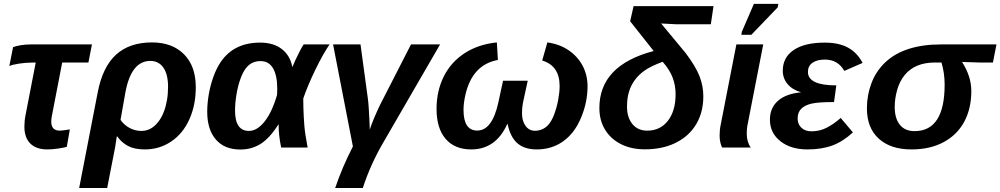

<svg xmlns="http://www.w3.org/2000/svg" viewBox="-20 -756 5127 984"><path d="M151.9 -435.5Q112.3 -435.5 76.9 -429.9Q41.5 -424.3 27.8 -417.5L46.9 -514.2Q61 -520 85.9 -524.2Q110.8 -528.3 136.2 -528.3H451.2L433.1 -435.5H298.8L245.6 -160.6Q242.7 -144.5 242.7 -132.3Q242.7 -86.4 287.1 -86.4Q293.9 -86.4 305.4 -88.1Q316.9 -89.8 337.9 -92.8L322.3 -3.4Q304.7 1.5 275.9 5.6Q247.1 9.8 222.2 9.8Q166 9.8 135.5 -20.3Q105 -50.3 105 -106.9Q105 -137.2 110.8 -165.5L163.1 -435.5Z M758.8 -538.6Q862.8 -538.6 923.1 -477.8Q983.4 -417 983.4 -308.6Q983.4 -217.8 950.7 -145Q918 -71.8 857.7 -31Q797.4 9.8 721.7 9.8Q669.9 9.8 636.7 -7.6Q603.5 -24.9 580.6 -57.1H578.6L569.8 0L529.3 207.5H385.7L481 -283.7Q506.3 -414.1 575.2 -476.3Q644 -538.6 758.8 -538.6ZM750.5 -443.8Q651.4 -443.8 622.1 -279.3L597.7 -141.6Q616.2 -115.2 644.3 -100.1Q672.4 -85 704.6 -85Q756.3 -85 792.5 -133.3Q808.1 -153.8 818.8 -180.9Q829.6 -208 835.4 -241Q841.3 -273.9 841.3 -311Q841.3 -375.5 817.1 -409.7Q793 -443.8 750.5 -443.8Z M1313 -537.6Q1381.8 -537.6 1424.3 -504.6Q1466.8 -471.7 1478 -413.6H1479Q1484.4 -427.7 1494.9 -450.2Q1505.4 -472.7 1516.8 -494.6Q1528.3 -516.6 1536.1 -528.3H1668.9Q1652.3 -504.4 1633.1 -469.7Q1613.8 -435.1 1595 -396.2Q1576.2 -357.4 1560.3 -319.6Q1544.4 -281.7 1534.2 -251Q1534.2 -225.6 1534.9 -202.9Q1535.6 -180.2 1536.6 -160.2Q1538.1 -133.8 1539.8 -112.1Q1541.5 -90.3 1545.4 -64.7Q1549.3 -39.1 1556.6 0H1420.9Q1408.2 -62 1408.2 -109.9V-117.2H1406.2Q1360.8 -46.4 1314.9 -18.1Q1269 10.3 1211.9 10.3Q1130.4 10.3 1086.2 -41Q1042 -92.3 1042 -183.1Q1042 -225.6 1050 -272.5Q1058.1 -319.3 1074 -363.3Q1089.8 -407.2 1112.3 -439.9Q1179.7 -537.6 1313 -537.6ZM1314.9 -442.9Q1271.5 -442.9 1244.1 -411.1Q1225.6 -389.6 1212.2 -351.8Q1198.7 -314 1191.7 -270.5Q1184.6 -227.1 1184.6 -189Q1184.6 -85 1255.9 -85Q1297.4 -85 1335.7 -132.8Q1374 -180.7 1399.9 -269.5L1400.9 -300.8Q1400.9 -368.7 1379.4 -405.8Q1357.9 -442.9 1314.9 -442.9Z M1944.8 -26.4Q1878.9 85.9 1839.4 207.5H1697.8Q1733.9 100.6 1788.6 -5.4L1687 -528.3H1827.6L1865.7 -247.6Q1868.2 -229 1870.1 -197.5Q1872.1 -166 1873.5 -136.2Q1875 -106.4 1875 -91.8Q1882.8 -116.2 1896 -147.9Q1909.2 -179.7 1927.7 -218.3L2086.4 -528.3H2235.4Z M2655.3 -174.8Q2655.3 -136.2 2673.3 -111.1Q2691.4 -85.9 2721.2 -85.9Q2761.2 -85.9 2788.6 -114.7Q2806.6 -133.8 2820.1 -169.4Q2833.5 -205.1 2840.8 -244.6Q2848.1 -284.2 2848.1 -314.9Q2848.1 -418.9 2758.8 -445.8L2785.2 -538.6Q2848.6 -529.8 2894.8 -498Q2940.9 -466.3 2966.1 -418.7Q2991.2 -371.1 2991.2 -313.5Q2991.2 -232.9 2958.5 -154.3Q2925.8 -74.7 2867.2 -32.5Q2808.6 9.8 2730.5 9.8Q2668.5 9.8 2632.1 -21.5Q2595.7 -52.7 2581.5 -120.1H2579.6Q2550.3 -55.2 2504.2 -22.7Q2458 9.8 2395 9.8Q2310.5 9.8 2263.9 -44.2Q2217.3 -98.1 2217.3 -198.2Q2217.3 -290 2254.9 -365.2Q2292.5 -439.5 2362.8 -484.4Q2433.1 -529.3 2526.4 -538.6L2531.7 -448.7Q2399.9 -424.8 2364.7 -268.1Q2355.5 -226.1 2355.5 -192.9Q2355.5 -86.9 2425.8 -86.9Q2464.4 -86.9 2491.5 -123.3Q2518.6 -159.7 2534.2 -231.9L2558.1 -342.3H2684.6L2662.6 -240.7Q2655.3 -209.5 2655.3 -174.8Z M3538.6 -105Q3501 -50.8 3436 -20.8Q3371.1 9.3 3285.2 9.3Q3214.8 9.3 3162.4 -17.3Q3109.9 -43.9 3080.8 -91.6Q3051.8 -139.2 3051.8 -202.6Q3051.8 -312 3121.3 -385Q3190.9 -458 3330.1 -494.6L3209.5 -647L3227.1 -724.6H3636.7L3623 -631.8H3442.4L3405.3 -633.8Q3394 -634.3 3384 -634.8Q3374 -635.3 3368.2 -635.7L3493.7 -484.4Q3546.4 -414.6 3565.4 -364.5Q3584.5 -314.5 3584.5 -262.2Q3584.5 -170.4 3538.6 -105ZM3296.9 -86.4Q3363.8 -86.4 3403.1 -137.2Q3442.4 -188 3442.4 -272.5Q3442.4 -318.8 3427.2 -358.6Q3412.1 -398.4 3376 -439.5Q3313.5 -416 3283 -394Q3252.4 -372.1 3233.4 -345.7Q3213.9 -319.3 3203.6 -285.9Q3193.4 -252.4 3193.4 -210Q3193.4 -153.8 3221.2 -120.1Q3249 -86.4 3296.9 -86.4Z M3807.1 -70.8Q3807.1 -28.8 3827.6 0H3681.2Q3676.3 -7.8 3672.1 -24.7Q3668 -41.5 3668 -60.5Q3668 -90.8 3673.3 -115.2L3753.9 -528.3H3891.6L3810.1 -110.8Q3807.1 -94.2 3807.1 -70.8ZM3965.8 -718.3 3830.6 -577.6H3779.3L3782.2 -593.8L3843.8 -736.3H3969.2Z M4138.7 -83Q4182.1 -83 4218.5 -102.3Q4254.9 -121.6 4288.6 -151.4L4351.1 -77.6Q4301.3 -31.2 4246.6 -10.7Q4191.9 9.8 4118.2 9.8Q4032.2 9.8 3979 -32.7Q3925.8 -75.2 3925.8 -142.6Q3925.8 -202.1 3966.1 -238.5Q4006.3 -274.9 4083.5 -282.7L4084 -283.7Q4041 -295.9 4016.4 -325.2Q3991.7 -354.5 3991.7 -393.6Q3991.7 -461.9 4047.9 -499.8Q4104 -537.6 4207 -537.6Q4278.8 -537.6 4325.9 -512Q4373 -486.3 4400.9 -433.6L4307.1 -392.6Q4291 -421.4 4266.1 -436Q4241.2 -450.7 4207.5 -450.7Q4167 -450.7 4143.8 -434.1Q4120.6 -417.5 4120.6 -387.7Q4120.6 -318.4 4266.1 -318.4L4254.4 -232.9Q4173.3 -232.9 4140.1 -225.1Q4105.5 -217.3 4086.7 -199Q4067.9 -180.7 4067.9 -148.4Q4067.9 -119.6 4087.2 -101.3Q4106.4 -83 4138.7 -83Z M4651.4 9.8Q4544.4 9.8 4483.6 -45.4Q4422.9 -100.6 4422.9 -200.7Q4422.9 -268.6 4446.5 -330.6Q4470.2 -392.6 4518.6 -438Q4566.9 -482.9 4637.9 -505.6Q4709 -528.3 4800.8 -528.3H5086.9L5068.8 -435.5H5003.4L4912.1 -438.5L4911.6 -436.5Q4958 -363.8 4958 -289.1Q4958 -200.2 4921.9 -132.3Q4885.3 -64.5 4815.7 -27.3Q4746.1 9.8 4651.4 9.8ZM4667 -84Q4821.3 -84 4821.3 -322.3Q4821.3 -381.3 4805.2 -435.5H4770.5Q4669.4 -435.5 4616.7 -371.6Q4590.3 -339.4 4577.9 -294.9Q4565.4 -250.5 4565.4 -208Q4565.4 -149.4 4591.6 -116.7Q4617.7 -84 4667 -84Z"/></svg>

Font: Arimo
Style: Italic
Weight: 400
Italic angle: -12°
Designer: Steve Matteson
Foundry: Monotype Imaging Inc.
Version: Version 1.33